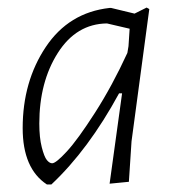

<svg xmlns="http://www.w3.org/2000/svg" viewBox="-20 -482 471 508"><path d="M270 -461H274L336 -446L368 -462L375 -458L328 -108L321 -1L270 4L303 -235H295Q214 -86 116 6H104Q40 -36 40 -143Q40 -266 101 -357.5Q162 -449 270 -461ZM84 -155Q84 -118 90.5 -92.5Q97 -67 104 -58.5Q111 -50 118 -50Q128 -50 157 -81.5Q186 -113 231.5 -184Q277 -255 317 -342L320 -360L323 -406L263 -420Q182 -419 133 -342Q84 -265 84 -155Z"/></svg>

Font: Alegreya Sans Light
Style: Italic
Weight: 300
Italic angle: -7°
Designer: Juan Pablo del Peral
Foundry: Huerta Tipografica
Version: Version 2.007